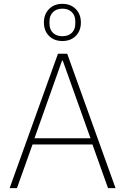

<svg xmlns="http://www.w3.org/2000/svg" viewBox="-20 -977 650 997"><path d="M541 0 460 -227H149L68 0H30L281 -698H329L580 0ZM306 -662H302L159 -259H450ZM304 -764Q261 -764 234.5 -790.5Q208 -817 208 -860Q208 -903 234.5 -930Q261 -957 304 -957Q347 -957 373.5 -930Q400 -903 400 -860Q400 -817 373.5 -790.5Q347 -764 304 -764ZM304 -789Q335 -789 353 -806.5Q371 -824 371 -854V-867Q371 -896 353 -914Q335 -932 304 -932Q273 -932 255 -914Q237 -896 237 -867V-854Q237 -824 255 -806.5Q273 -789 304 -789Z"/></svg>

Font: IBM Plex Sans Thai ExtLt
Style: Regular
Weight: 200
Designer: Mike Abbink, Paul van der Laan, Pieter van Rosmalen, Ben Mitchell, Mark Frömberg
Foundry: Bold Monday
Version: Version 1.2